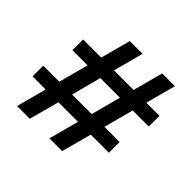

<svg xmlns="http://www.w3.org/2000/svg" viewBox="-159 -822 993 993"><g transform="rotate(45 337.5 -325.0)"><path d="M33.3 -165H129.2L85 0H178.3L222.5 -165H365.8L321.7 0H415L459.2 -165H591.7V-243.3H480.8L524.2 -406.7H641.7V-485H545.8L590 -650H496.7L452.5 -485H309.2L353.3 -650H260L215.8 -485H83.3V-406.7H194.2L150.8 -243.3H33.3ZM287.5 -406.7H430.8L387.5 -243.3H244.2Z"/></g></svg>

Font: Boon SemiBold
Style: Regular
Weight: 600
Designer: Sungsit Sawaiwan
Foundry: FontUni
Version: Version 2.0